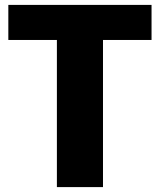

<svg xmlns="http://www.w3.org/2000/svg" viewBox="-20 -763 652 783"><path d="M212 0V-600H14V-743H598V-600H400V0Z"/></svg>

Font: Merriweather Sans Black
Style: Regular
Weight: 900
Designer: Eben Sorkin
Foundry: Eben Sorkin
Version: Version 1.008; ttfautohint (v1.7.19-72a1) -l 8 -r 50 -G 200 